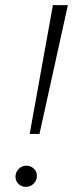

<svg xmlns="http://www.w3.org/2000/svg" viewBox="-20 -720 292 744"><path d="M95 -201 185 -700H243L133 -201ZM80 4Q63 4 51.5 -7.5Q40 -19 40 -35Q40 -53 52.5 -65.5Q65 -78 82 -78Q99 -78 111 -66.5Q123 -55 123 -39Q123 -21 110.5 -8.5Q98 4 80 4Z"/></svg>

Font: Montserrat Light
Style: Italic
Weight: 300
Italic angle: -11.3°
Designer: Julieta Ulanovsky
Foundry: Julieta Ulanovsky
Version: Version 9.000; ttfautohint (v1.8.4.7-5d5b)